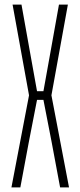

<svg xmlns="http://www.w3.org/2000/svg" viewBox="-20 -820 352 840"><path d="M30 0 107 -403 35 -800H74L108 -610L142 -421H170L204 -610L238 -800H277L205 -403L282 0H243L206 -198L170 -383H142L106 -198L69 0Z"/></svg>

Font: Big Shoulders Text Thin Thin
Style: Regular
Weight: 250
Version: Version 2.002